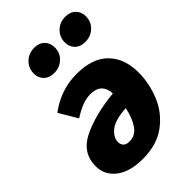

<svg xmlns="http://www.w3.org/2000/svg" viewBox="-242 -906 1022 1022"><g transform="rotate(-45 268.5 -395.0)"><path d="M518 -323Q518 -243 486.5 -164.5Q455 -86 385.5 -33.5Q316 19 208 19Q111 19 57 -23Q3 -65 3 -131Q3 -232 99 -279Q195 -326 342 -341Q337 -423 255 -423Q223 -423 192 -411Q161 -399 121 -374L60 -477Q160 -551 278 -551Q397 -551 457.5 -490Q518 -429 518 -323ZM335 -237Q250 -232 214 -202.5Q178 -173 178 -139Q178 -120 189 -108.5Q200 -97 224 -97Q269 -97 296 -136.5Q323 -176 335 -237ZM119 -713Q119 -754 147.5 -781.5Q176 -809 218 -809Q254 -809 275.5 -787.5Q297 -766 297 -733Q297 -692 268.5 -665Q240 -638 198 -638Q162 -638 140.5 -659Q119 -680 119 -713ZM353 -713Q353 -754 381.5 -781.5Q410 -809 452 -809Q488 -809 509.5 -787.5Q531 -766 531 -733Q531 -692 502.5 -665Q474 -638 432 -638Q396 -638 374.5 -659Q353 -680 353 -713Z"/></g></svg>

Font: Trujillo ExtraBold
Style: Italic
Weight: 800
Italic angle: -8°
Designer: Fira Sans original fonts by bBox Type GmbH, Carrois Corporate GbR, & Edenspiekermann AG / Changes by Cristiano Sobral
Foundry: Fira Sans original fonts by bBox Type GmbH, Carrois Corporate GbR, & Edenspiekermann AG / Changes by Cristiano Sobral
Version: Version 4.301;July 28, 2020;FontCreator 13.0.0.2655 64-bit